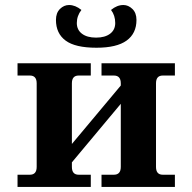

<svg xmlns="http://www.w3.org/2000/svg" viewBox="-20 -739 760 759"><path d="M671.4 0H381.3V-48.3H430.2Q457.5 -48.3 457.5 -79.1V-328.6L264.2 -97.2V-79.1Q264.2 -48.3 291 -48.3H338.9V0H49.3V-48.3H98.1Q125 -48.3 125 -79.1V-409.7Q125 -440.4 98.1 -440.4H49.3V-488.8H338.9V-440.4H291Q264.2 -440.4 264.2 -409.7V-169.9L457.5 -400.9V-409.7Q457.5 -440.4 430.2 -440.4H381.3V-488.8H671.4V-440.4H623.5Q596.7 -440.4 596.7 -409.7V-79.1Q596.7 -48.3 623.5 -48.3H671.4ZM361.3 -550.3Q277.3 -550.3 239.3 -578.6Q201.2 -606.9 201.2 -660.2Q201.2 -688 217 -703.6Q232.9 -719.2 252.9 -719.2Q277.8 -719.2 301.8 -699.7Q283.7 -676.3 283.7 -647.9Q283.7 -621.1 304 -605.7Q324.2 -590.3 359.9 -590.3Q395 -590.3 415.3 -605.7Q435.5 -621.1 435.5 -647.9Q435.5 -678.2 418.9 -699.7Q442.4 -719.2 467.8 -719.2Q487.3 -719.2 503.4 -703.6Q519.5 -688 519.5 -660.2Q519.5 -606.9 480.5 -578.6Q441.4 -550.3 361.3 -550.3Z"/></svg>

Font: Munson
Style: Bold
Weight: 700
Designer: Paul James MIller
Foundry: High-Logic / Made with FontCreator
Version: Version 2.10;May 5, 2019;FontCreator 11.5.0.2430 64-bit